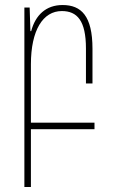

<svg xmlns="http://www.w3.org/2000/svg" viewBox="-20 -512 461 764"><path d="M77 232H103V2H356V-24H103V-256C103 -392 151 -468 226 -468C287 -468 322 -430 322 -319V-180H348V-318C348 -449 303 -492 229 -492C163 -492 121 -452 104 -388H101L98 -482H77Z"/></svg>

Font: Noto Sans Armenian Condensed Thin
Style: Regular
Weight: 100
Width: 3
Designer: Monotype Design Team
Foundry: Monotype Imaging Inc.
Version: Version 2.008